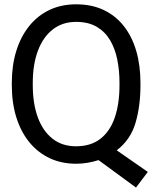

<svg xmlns="http://www.w3.org/2000/svg" viewBox="-20 -741 712 881"><path d="M604 119.6 432.1 -6.3Q407.7 1.5 381.8 5.9Q356 10.3 329.1 10.3Q261.7 10.3 207.5 -15.4Q153.3 -41 114.5 -88.6Q75.7 -136.2 54.9 -202.6Q34.2 -269 34.2 -350.1V-360.4Q34.2 -440.9 54.7 -507.1Q75.2 -573.2 113.8 -621.3Q152.3 -669.4 206.8 -695.3Q261.2 -721.2 329.1 -721.2Q400.9 -721.2 455.8 -695.1Q510.7 -668.9 548.3 -621.1Q585.9 -573.2 605.2 -507.1Q624.5 -440.9 624.5 -360.4V-350.1Q624.5 -253.9 601.6 -176.5Q578.6 -99.1 515.6 -51.3L658.2 47.9ZM329.1 -69.8Q397 -69.8 441.2 -104.5Q485.4 -139.2 506.8 -202.1Q528.3 -265.1 528.3 -350.1V-361.3Q528.3 -416.5 518.3 -466.8Q508.3 -517.1 485.4 -556.2Q462.4 -595.2 424.1 -617.9Q385.7 -640.6 329.1 -640.6Q266.6 -640.6 221.9 -605.7Q177.2 -570.8 153.8 -507.8Q130.4 -444.8 130.4 -361.3V-350.1Q130.4 -266.1 153.3 -203.1Q176.3 -140.1 220.5 -105Q264.6 -69.8 329.1 -69.8Z"/></svg>

Font: Hanuman
Style: Regular
Weight: 400
Designer: Danh Hong
Foundry: Danh Hong
Version: Version 9.000